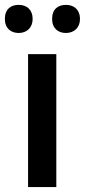

<svg xmlns="http://www.w3.org/2000/svg" viewBox="-32 -760 345 780"><path d="M-12.2 -683.1C-12.2 -644.5 12.7 -626 43.9 -626C77.6 -626 100.6 -648.4 100.6 -683.1C100.6 -718.8 78.6 -740.2 43.9 -740.2C12.7 -740.2 -12.2 -723.6 -12.2 -683.1ZM179.7 -683.1C179.7 -644.5 204.6 -626 235.8 -626C269 -626 293 -647.9 293 -683.1C293 -718.8 270.5 -740.2 235.8 -740.2C204.6 -740.2 179.7 -723.6 179.7 -683.1ZM196.8 -540H82V0H196.8Z"/></svg>

Font: Open Sans 600
Style: Regular
Weight: 600
Foundry: Ascender Corporation
Version: Version 1.100;PS 001.100;hotconv 1.0.88;makeotf.lib2.5.64775